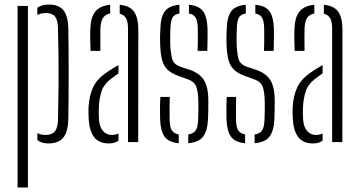

<svg xmlns="http://www.w3.org/2000/svg" viewBox="-20 -626 1584 846"><path d="M144.5 -39.5Q159.5 -31.5 181 -31.5Q208.5 -31.5 221.5 -47Q234.5 -62.5 235.5 -98Q237.5 -179 238 -247Q238.5 -315 237.8 -377Q237 -439 235.5 -502Q234.5 -538 222.5 -553.2Q210.5 -568.5 183 -568.5Q160 -568.5 144.5 -560V-591.5Q163.5 -606 195 -606Q238.5 -606 259 -581.5Q279.5 -557 281 -500Q282 -463 282.2 -413.2Q282.5 -363.5 282.5 -308.2Q282.5 -253 282.2 -199.2Q282 -145.5 281 -100.5Q279.5 -43.5 258.2 -18.8Q237 6 193 6Q163 6 144.5 -9ZM57.5 200V-600H103V200Z M379 -402Q378 -424.5 377.5 -451.2Q377 -478 378 -498.5Q379.5 -549.5 400 -575Q420.5 -600.5 465.5 -605V-566.5Q445.5 -563 434.8 -548.5Q424 -534 422.5 -502Q422 -482.5 422 -454.5Q422 -426.5 422.5 -402ZM544 0V-501Q544 -529.5 535.8 -545Q527.5 -560.5 507.5 -565.5V-605Q553 -600.5 571.2 -573.8Q589.5 -547 589.5 -494L589 0ZM371 -99Q370 -113 369.8 -125.8Q369.5 -138.5 370 -152Q372.5 -202.5 390.2 -241.2Q408 -280 457.5 -312Q478.5 -326 502 -339.5V-302.5Q494 -297 484.8 -290.2Q475.5 -283.5 465 -275.5Q435.5 -251.5 426.2 -220Q417 -188.5 415.5 -152Q415 -143.5 415 -129.5Q415 -115.5 416 -101.5Q418 -67.5 433.2 -49.5Q448.5 -31.5 472.5 -31.5Q489.5 -31.5 502 -38V-6Q485.5 6 460 6Q416.5 6 395.2 -21.2Q374 -48.5 371 -99Z M809.5 5V-33.5Q832.5 -37 842.2 -51.5Q852 -66 853 -98.5Q854 -121 854.2 -140.5Q854.5 -160 854 -180Q853 -223 844.5 -244.8Q836 -266.5 808 -276.5L767 -291Q735.5 -302.5 718.2 -319Q701 -335.5 694 -362.8Q687 -390 685.5 -434Q685 -451.5 685.2 -466Q685.5 -480.5 686.5 -497.5Q687.5 -550 705.8 -575.5Q724 -601 770.5 -605V-566.5Q748.5 -563 740.2 -548.5Q732 -534 731 -502Q730.5 -483 730 -468.8Q729.5 -454.5 730 -436.5Q731.5 -394.5 737.8 -368.8Q744 -343 775 -332L815.5 -318.5Q858 -304.5 878 -274Q898 -243.5 898 -181.5Q898 -163 897.8 -141.2Q897.5 -119.5 896.5 -100.5Q894 -49 875 -24Q856 1 809.5 5ZM850.5 -402Q852 -430 851.8 -456Q851.5 -482 851.5 -502Q850.5 -533.5 842.2 -548Q834 -562.5 812.5 -566.5V-605Q857.5 -601 875.2 -575.8Q893 -550.5 894.5 -498.5Q894.5 -478.5 894.5 -453.8Q894.5 -429 893.5 -402ZM685.5 -101.5Q685 -122 685 -147.2Q685 -172.5 686.5 -199H728Q727 -169 727.2 -144Q727.5 -119 727.5 -98.5Q728 -66.5 737 -52Q746 -37.5 767.5 -33.5V5Q723 1 705 -24.2Q687 -49.5 685.5 -101.5Z M1102 5V-33.5Q1125 -37 1134.8 -51.5Q1144.5 -66 1145.5 -98.5Q1146.5 -121 1146.8 -140.5Q1147 -160 1146.5 -180Q1145.5 -223 1137 -244.8Q1128.5 -266.5 1100.5 -276.5L1059.5 -291Q1028 -302.5 1010.8 -319Q993.5 -335.5 986.5 -362.8Q979.5 -390 978 -434Q977.5 -451.5 977.8 -466Q978 -480.5 979 -497.5Q980 -550 998.2 -575.5Q1016.5 -601 1063 -605V-566.5Q1041 -563 1032.8 -548.5Q1024.5 -534 1023.5 -502Q1023 -483 1022.5 -468.8Q1022 -454.5 1022.5 -436.5Q1024 -394.5 1030.2 -368.8Q1036.5 -343 1067.5 -332L1108 -318.5Q1150.5 -304.5 1170.5 -274Q1190.5 -243.5 1190.5 -181.5Q1190.5 -163 1190.2 -141.2Q1190 -119.5 1189 -100.5Q1186.5 -49 1167.5 -24Q1148.5 1 1102 5ZM1143 -402Q1144.5 -430 1144.2 -456Q1144 -482 1144 -502Q1143 -533.5 1134.8 -548Q1126.5 -562.5 1105 -566.5V-605Q1150 -601 1167.8 -575.8Q1185.5 -550.5 1187 -498.5Q1187 -478.5 1187 -453.8Q1187 -429 1186 -402ZM978 -101.5Q977.5 -122 977.5 -147.2Q977.5 -172.5 979 -199H1020.5Q1019.5 -169 1019.8 -144Q1020 -119 1020 -98.5Q1020.5 -66.5 1029.5 -52Q1038.5 -37.5 1060 -33.5V5Q1015.5 1 997.5 -24.2Q979.5 -49.5 978 -101.5Z M1278.5 -402Q1277.5 -424.5 1277 -451.2Q1276.5 -478 1277.5 -498.5Q1279 -549.5 1299.5 -575Q1320 -600.5 1365 -605V-566.5Q1345 -563 1334.2 -548.5Q1323.5 -534 1322 -502Q1321.5 -482.5 1321.5 -454.5Q1321.5 -426.5 1322 -402ZM1443.5 0V-501Q1443.5 -529.5 1435.2 -545Q1427 -560.5 1407 -565.5V-605Q1452.5 -600.5 1470.8 -573.8Q1489 -547 1489 -494L1488.5 0ZM1270.5 -99Q1269.5 -113 1269.2 -125.8Q1269 -138.5 1269.5 -152Q1272 -202.5 1289.8 -241.2Q1307.5 -280 1357 -312Q1378 -326 1401.5 -339.5V-302.5Q1393.5 -297 1384.2 -290.2Q1375 -283.5 1364.5 -275.5Q1335 -251.5 1325.8 -220Q1316.5 -188.5 1315 -152Q1314.5 -143.5 1314.5 -129.5Q1314.5 -115.5 1315.5 -101.5Q1317.5 -67.5 1332.8 -49.5Q1348 -31.5 1372 -31.5Q1389 -31.5 1401.5 -38V-6Q1385 6 1359.5 6Q1316 6 1294.8 -21.2Q1273.5 -48.5 1270.5 -99Z"/></svg>

Font: Big Shoulders Stencil Display Light
Style: Regular
Weight: 300
Designer: Patric King
Foundry: XO Type Co
Version: Version 1.000